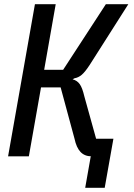

<svg xmlns="http://www.w3.org/2000/svg" viewBox="-20 -745 640 915"><path d="M335 -84.5 269 -328.5H175.5L117.5 0H18.5L146.5 -725H245.5L190.5 -412.5H281L484.5 -725H591.5L408 -436.5Q385.5 -402 369.5 -388.5Q353.5 -375 335 -372L326 -367Q347.5 -361.5 360 -344Q372.5 -326.5 382 -285.5L438 -84H520.5L479 150H386L412.5 0H416.5Q383.5 0 363.8 -20.8Q344 -41.5 335 -84.5Z"/></svg>

Font: JuliaMono SemiBoldItalic
Style: Regular
Weight: 600
Italic angle: -9°
Monospace: yes
Designer: cormullion
Foundry: corm
Version: Version 0.049; ttfautohint (v1.8.4)